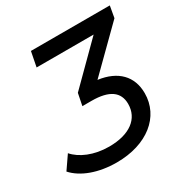

<svg xmlns="http://www.w3.org/2000/svg" viewBox="-168 -833 939 974"><g transform="rotate(-30 301.0 -346.0)"><path d="M607 -700H145L128 -613H462L245 -397L231 -327H285C388 -327 438 -291 438 -221C438 -135 368 -81 247 -81C158 -81 86 -113 48 -157L-5 -80C44 -25 134 8 240 8C419 8 538 -89 538 -226C538 -325 476 -389 364 -404L595 -632Z"/></g></svg>

Font: AWKNG-Font Medium
Style: Italic
Weight: 500
Italic angle: -11.3°
Designer: Awakening Church
Foundry: Awakening Church
Version: Version 1.700;PS 001.700;hotconv 1.0.88;makeotf.lib2.5.64775